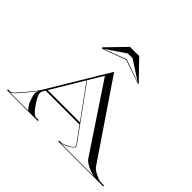

<svg xmlns="http://www.w3.org/2000/svg" viewBox="-194 -1248 1547 1547"><g transform="rotate(45 580.0 -474.0)"><path d="M545 -852.5 345 -777 338 -787.5 493 -947.5H598L753 -787.5L748 -782.5ZM545 -858.5 738 -790 573 -897.5H518L353 -785ZM40 -10H60Q81 -10 104.8 -38Q128.5 -66 156.5 -98Q184.5 -130 206.5 -159.8Q228.5 -189.5 236.5 -202L545 -715L976 -80Q987 -63.5 996.5 -55.5Q1006 -47.5 1020 -39.5Q1036 -30.5 1059 -20.2Q1082 -10 1106 -10H1135V0H623V-10H635Q659 -10 682 -20.2Q705 -30.5 721 -39.5Q760.5 -62.5 743.5 -86.5L648 -217.5H261.5L250 -198.5Q236 -175.5 247 -148.5Q258 -121.5 276.5 -94Q297 -63.5 312.2 -44.5Q327.5 -25.5 340.5 -17Q344.5 -14.5 350.8 -12.2Q357 -10 368 -10H390V0H40ZM515 -640 438.5 -513 746 -90.5Q759 -72.5 750 -59.2Q741 -46 720.5 -34Q704.5 -25 686.8 -17Q669 -9 645 -5H1026Q1002 -9 979 -17.2Q956 -25.5 940 -34.5Q926 -42.5 914 -50.5Q902 -58.5 891 -75ZM270.5 -232.5H637.5L436 -509ZM223 -176Q215 -164.5 202.8 -147.2Q190.5 -130 162.5 -98Q144 -76.5 126.2 -55Q108.5 -33.5 92.5 -19.2Q76.5 -5 62.5 -5H278Q267 -13 252.5 -33.8Q238 -54.5 227 -89.5Q218 -118 215.2 -133.8Q212.5 -149.5 223 -176Z"/></g></svg>

Font: Engraving Unshaded CC
Style: Bold
Weight: 700
Designer: indestructible type*
Foundry: Cowboy Collective
Version: Version 1.000